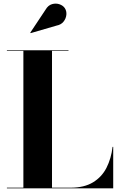

<svg xmlns="http://www.w3.org/2000/svg" viewBox="-20 -1023 656 1043"><path d="M287.5 -884 146.5 -843 144.5 -845.5 227.5 -970.5Q241.5 -994.5 262.8 -1000.5Q284 -1006.5 303.2 -999.8Q322.5 -993 332 -979Q342.5 -963 340.5 -942.5Q338.5 -922 325 -905.2Q311.5 -888.5 287.5 -884ZM595 0H17.5V-3.5H107V-746.5H17.5V-750H352V-746.5H262.5V-3.5H364Q437.5 -3.5 485.2 -32.5Q533 -61.5 558.5 -111.5Q584 -161.5 591.5 -225H595Z"/></svg>

Font: Bodoni* 48pt
Style: Bold
Weight: 700
Version: Version 2.3